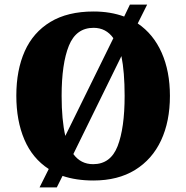

<svg xmlns="http://www.w3.org/2000/svg" viewBox="-20 -775 810 835"><path d="M192 -40Q121 -86 86 -168Q51 -250 51 -359Q51 -470 87.5 -552Q124 -634 199 -679.5Q274 -725 387 -725Q424 -725 457 -719.5Q490 -714 520 -703L545 -755H620L579 -673Q647 -627 683 -546Q719 -465 719 -358Q719 -247 680.5 -164.5Q642 -82 567.5 -36Q493 10 386 10Q311 10 252 -10L227 40H152ZM473 -609Q441 -654 387 -654Q311 -654 279.5 -576Q248 -498 248 -358Q248 -306 252 -262.5Q256 -219 264 -184ZM385 -61Q461 -61 491.5 -139.5Q522 -218 522 -358Q522 -462 508 -531L299 -105Q331 -61 385 -61Z"/></svg>

Font: Noto Serif Armenian SemiCondensed Black
Style: Regular
Weight: 900
Width: 4
Designer: Monotype Design Team
Foundry: Monotype Imaging Inc.
Version: Version 2.008; ttfautohint (v1.8.4.7-5d5b)